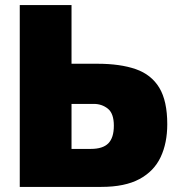

<svg xmlns="http://www.w3.org/2000/svg" viewBox="-20 -733 703 753"><path d="M377 0H57.5V-713H260.5V-483H362Q451.5 -483 512.5 -461.8Q573.5 -440.5 604.8 -388.8Q636 -337 636 -246Q636 -172 610 -116.8Q584 -61.5 527 -30.8Q470 0 377 0ZM260.5 -149H336Q383.5 -149 405 -171Q426.5 -193 426.5 -240Q426.5 -288 403 -306.8Q379.5 -325.5 348 -325.5H260.5Z"/></svg>

Font: Heraclito ExtraBold
Style: Regular
Weight: 800
Designer: Kostas Bartsokas (font) & Cristiano Sobral (main changes)
Foundry: Kostas Bartsokas (font) & Cristiano Sobral (main changes)
Version: Version 1.00;July 8, 2020;FontCreator 13.0.0.2655 64-bit